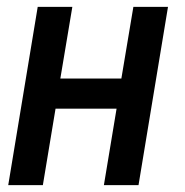

<svg xmlns="http://www.w3.org/2000/svg" viewBox="-20 -540 540 560"><path d="M4 0 90 -520H191L156 -311H334L369 -520H470L384 0H283L320 -223H142L105 0Z"/></svg>

Font: Iosevka Semibold Oblique
Style: Regular
Weight: 600
Italic angle: -9°
Monospace: yes
Designer: Belleve Invis
Foundry: Belleve Invis
Version: Version 32.5.0; ttfautohint (v1.8.4)